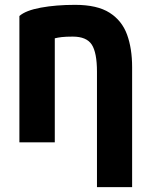

<svg xmlns="http://www.w3.org/2000/svg" viewBox="-20 -570 633 792"><path d="M60 17H206V-412Q218 -415 234.5 -417Q251 -419 280 -419Q337 -419 358.5 -386Q380 -353 380 -274V202H525V-293Q525 -370 504 -427.5Q483 -485 432 -517.5Q381 -550 290 -550Q211 -550 148.5 -538.5Q86 -527 60 -504Z"/></svg>

Font: Repo Bold
Style: Bold
Weight: 700
Designer: Stefan Peev
Foundry: Context Ltd
Version: Version 1.502